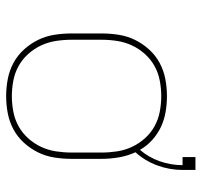

<svg xmlns="http://www.w3.org/2000/svg" viewBox="-36 -628 671 640"><g transform="rotate(90 300.0 -307.5)"><path d="M300 8Q271 8 242.5 2.5Q214 -3 189 -16.5Q164 -30 144.5 -51.5Q125 -73 112.5 -98.5Q100 -124 95.5 -152.5Q91 -181 91 -210V-310Q91 -339 95.5 -367.5Q100 -396 112.5 -421.5Q125 -447 144.5 -468.5Q164 -490 189 -503.5Q214 -517 242.5 -522.5Q271 -528 300 -528Q326 -528 352.5 -523.5Q379 -519 402.5 -508Q426 -497 446 -479Q466 -461 479 -438Q504 -467 517 -504Q530 -541 530 -580H503V-623H546V-580Q546 -537 531 -496Q516 -455 487 -423Q499 -397 504 -368Q509 -339 509 -310V-210Q509 -181 504.5 -152.5Q500 -124 487.5 -98.5Q475 -73 455.5 -51.5Q436 -30 411 -16.5Q386 -3 357.5 2.5Q329 8 300 8ZM300 -11Q326 -11 352 -16Q378 -21 400.5 -33.5Q423 -46 440.5 -65.5Q458 -85 469 -108.5Q480 -132 484 -158Q488 -184 488 -210V-310Q488 -336 484 -362Q480 -388 469 -411.5Q458 -435 440.5 -454.5Q423 -474 400.5 -486.5Q378 -499 352 -504Q326 -509 300 -509Q274 -509 248 -504Q222 -499 199.5 -486.5Q177 -474 159.5 -454.5Q142 -435 131 -411.5Q120 -388 116 -362Q112 -336 112 -310V-210Q112 -184 116 -158Q120 -132 131 -108.5Q142 -85 159.5 -65.5Q177 -46 199.5 -33.5Q222 -21 248 -16Q274 -11 300 -11Z"/></g></svg>

Font: Iosevka SS04 Thin Extended
Style: Regular
Weight: 100
Width: 7
Monospace: yes
Designer: Belleve Invis
Foundry: Belleve Invis
Version: Version 19.0.0; ttfautohint (v1.8.4)